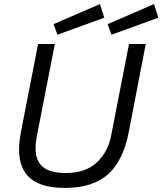

<svg xmlns="http://www.w3.org/2000/svg" viewBox="-20 -901 789 932"><path d="M258.8 -732.5 240 -783.8 465 -881.2 486.2 -815ZM521.2 -732.5 502.5 -783.8 727.5 -881.2 748.8 -815ZM72.5 -175Q72.5 -212.5 82.5 -265L165 -687.5H246.2L158.8 -240Q152.5 -205 152.5 -181.2Q152.5 -121.2 187.5 -91.2Q222.5 -61.2 300 -61.2Q396.2 -61.2 450.6 -113.1Q505 -165 520 -245L606.2 -687.5H687.5L605 -260Q578.8 -122.5 505 -55.6Q431.2 11.2 295 11.2Q181.2 11.2 126.9 -35.6Q72.5 -82.5 72.5 -175Z"/></svg>

Font: Cambay
Style: Italic
Weight: 400
Italic angle: -11°
Designer: Pooja Saxena
Foundry: Pooja Saxena
Version: Version 1.019;PS 001.019;hotconv 1.0.70;makeotf.lib2.5.58329